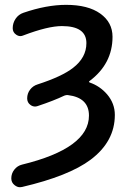

<svg xmlns="http://www.w3.org/2000/svg" viewBox="-20 -575 533 804"><path d="M256.8 -554.7Q348.6 -554.7 399.9 -518.1Q451.2 -481.4 451.2 -420.9Q451.2 -307.6 354.5 -235.4Q352.5 -234.4 353 -232.4Q353.5 -230.5 355.5 -229.5Q398.4 -214.8 428.7 -179.7Q460.9 -141.6 460.9 -93.8Q460.9 17.6 359.4 93.8Q268.6 162.1 72.3 208Q68.4 209 63.5 209Q51.8 209 41 200.2Q27.3 189.5 27.3 171.9Q27.3 151.4 40 135.3Q52.7 119.1 72.3 114.3Q352.5 45.9 352.5 -90.8Q352.5 -166 264.6 -176.8Q256.8 -177.7 250 -174.8Q205.1 -153.3 137.7 -130.9Q131.8 -128.9 127 -128.9Q116.2 -128.9 107.4 -135.7Q93.8 -145.5 93.8 -163.1Q93.8 -183.6 106 -199.7Q118.2 -215.8 137.7 -221.7Q240.2 -254.9 286.1 -291Q341.8 -334 341.8 -394.5Q341.8 -465.8 239.3 -465.8Q180.7 -465.8 78.1 -426.8Q71.3 -423.8 65.4 -423.8Q56.6 -423.8 47.9 -429.7Q33.2 -439.5 33.2 -457Q33.2 -478.5 45.4 -496.6Q57.6 -514.6 78.1 -521.5Q174.8 -554.7 256.8 -554.7Z"/></svg>

Font: Gen Jyuu Gothic Medium
Style: Regular
Weight: 500
Designer: [Source Han Sans]
Ryoko NISHIZUKA  (kana & ideographs); Paul D. Hunt (Latin, Greek & Cyrillic); Wenlong ZHANG  (bopomofo
Version: Version 1.002.20150607